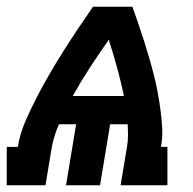

<svg xmlns="http://www.w3.org/2000/svg" viewBox="-53 -550 573 570"><path d="M-33 0V-114H0Q6 -152 21.5 -188Q37 -224 55 -259Q73 -294 93 -328.5Q113 -363 134.5 -397Q156 -431 178 -464Q200 -497 223 -530H340Q349 -505 357.5 -480.5Q366 -456 374 -430.5Q382 -405 389.5 -379.5Q397 -354 403.5 -328.5Q410 -303 415 -276.5Q420 -250 423.5 -223.5Q427 -197 428.5 -169.5Q430 -142 425 -114H444V0H305L324 -114Q327 -131 327 -148Q327 -165 326 -181H274L244 0H143L173 -181H122Q115 -165 109.5 -148Q104 -131 101 -114L82 0ZM163 -265H315Q306 -308 294.5 -349.5Q283 -391 270 -432Q241 -391 214 -349.5Q187 -308 163 -265Z"/></svg>

Font: Iosevka Curly Slab HvObl
Style: Regular
Weight: 900
Italic angle: -9°
Monospace: yes
Designer: Belleve Invis
Foundry: Belleve Invis
Version: Version 11.1.0; ttfautohint (v1.8.3)